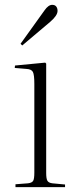

<svg xmlns="http://www.w3.org/2000/svg" viewBox="-20 -774 325 794"><path d="M44 0V-12L96 -16Q112 -18 117 -26Q122 -34 122 -60V-427Q122 -465 116 -476.5Q110 -488 89 -489L41 -493L42 -503L167 -515L171 -511V-59Q171 -35 176 -26.5Q181 -18 196 -16L249 -11V0ZM72 -586 65 -593 164 -731Q180 -754 196 -754Q207 -754 212.5 -747Q218 -740 218 -729Q218 -710 188 -684Z"/></svg>

Font: Literata 72pt ExtraLight
Style: Regular
Weight: 200
Designer: Latin by Veronika Burian and Jose Scaglione. Greek by Irene Vlachou. Cyrillic by Vera Evstafieva.
Foundry: TypeTogether
Version: Version 3.002